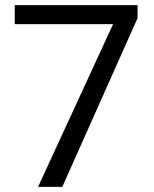

<svg xmlns="http://www.w3.org/2000/svg" viewBox="-20 -731 602 751"><path d="M518.1 -660.2 223.6 0H128.9L422.4 -636.7H37.6V-710.9H518.1Z"/></svg>

Font: SteelSelectRoboto
Style: Roboto-Regular
Weight: 400
Designer: Google
Version: Version 2.137; 2017